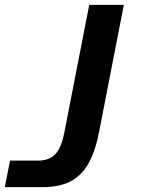

<svg xmlns="http://www.w3.org/2000/svg" viewBox="-58 -567 680 794"><path d="M-38.1 207H116.2C184.6 207 235.4 191.4 272.9 154.8C311.5 117.7 335.9 59.6 351.6 -21L454.1 -546.9H311L208.5 -21C200.2 22 188.5 51.8 170.9 70.3C153.3 88.9 129.4 97.2 97.7 97.2H-16.6Z"/></svg>

Font: Hack
Style: Bold Oblique
Weight: 700
Italic angle: -12°
Monospace: yes
Designer: Christopher Simpkins
Foundry: Christopher Simpkins
Version: Version 2.010